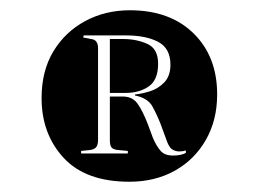

<svg xmlns="http://www.w3.org/2000/svg" viewBox="-20 -772 504 374"><path d="M232 -418Q147 -418 104 -464.5Q61 -511 61 -581Q61 -634 84 -672Q107 -710 146 -731Q185 -752 233 -752Q311 -752 357 -707Q403 -662 403 -588Q403 -538 381 -499.5Q359 -461 320.5 -439.5Q282 -418 232 -418ZM317 -469Q332 -469 342 -474V-479Q339 -478 336 -477.5Q333 -477 329 -477Q322 -477 315.5 -481Q309 -485 304 -500L293 -530Q286 -548 277 -564.5Q268 -581 243 -586V-588Q255 -589 271.5 -594Q288 -599 300 -611.5Q312 -624 312 -646Q312 -678 288 -690.5Q264 -703 226 -703H143L142 -699L157 -696Q171 -695 171 -678V-499Q171 -492 168.5 -487Q166 -482 157 -480L138 -478V-473H229V-478L208 -480Q201 -481 197.5 -484.5Q194 -488 194 -499V-584H219Q238 -584 248 -570Q258 -556 268 -530L278 -503Q285 -487 293 -478Q301 -469 317 -469ZM194 -591V-696H220Q246 -696 267 -686.5Q288 -677 288 -648Q288 -616 269.5 -603.5Q251 -591 225 -591Z"/></svg>

Font: Literata 72pt ExtraLight
Style: Regular
Weight: 200
Designer: Latin by Veronika Burian and Jose Scaglione. Greek by Irene Vlachou. Cyrillic by Vera Evstafieva.
Foundry: TypeTogether
Version: Version 3.002